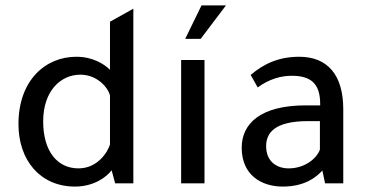

<svg xmlns="http://www.w3.org/2000/svg" viewBox="-20 -675 1357 707"><path d="M404 0H471V-643L385 -595V-418C366 -437 324 -466 261 -466C147 -466 48 -379 48 -218C48 -85 128 12 256 12C327 12 373 -24 391 -48L404 0ZM385 -143C377 -116 340 -55 269 -55C191 -55 139 -118 139 -228C139 -341 204 -400 276 -400C339 -400 379 -351 385 -323V-143Z M812 -655H722L662 -532H719L812 -655ZM733 -454H647V0H733V-454Z M1244 0V-273C1244 -399 1186 -466 1082 -466C1006 -466 951 -440 903 -399L929 -353C971 -384 1015 -396 1054 -396C1123 -396 1159 -369 1159 -292V-287H1106C938 -287 870 -219 870 -131C870 -31 942 12 1021 12C1102 12 1144 -22 1167 -47L1177 0H1244ZM1158 -229V-124C1146 -91 1102 -55 1043 -55C999 -55 960 -80 960 -137C960 -186 992 -229 1114 -229H1158Z"/></svg>

Font: Tajawal Medium
Style: Regular
Weight: 500
Designer: Boutros Fonts
Foundry: Created by Boutros International 2017
Version: Version 1.700